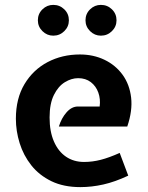

<svg xmlns="http://www.w3.org/2000/svg" viewBox="-20 -753 604 786"><path d="M309 13Q240.5 13 190.5 -11.2Q140.5 -35.5 108.2 -76.2Q76 -117 60.5 -166.8Q45 -216.5 45 -267Q45 -349.5 80.2 -408.5Q115.5 -467.5 175 -498.8Q234.5 -530 307 -530Q362.5 -530 407.8 -508.2Q453 -486.5 481.8 -447Q510.5 -407.5 516.8 -353.5Q523 -299.5 501 -235H221Q231.5 -269.5 252.5 -293.2Q273.5 -317 299 -317H388Q392 -347.5 382.5 -374Q373 -400.5 351.8 -416.8Q330.5 -433 300 -433Q272.5 -433 245.5 -416.5Q218.5 -400 200.8 -364.5Q183 -329 183 -272Q183 -214.5 200.8 -173.8Q218.5 -133 250.2 -111.5Q282 -90 324 -90Q358.5 -90 392.5 -98.8Q426.5 -107.5 470 -127L505 -34Q451 -8.5 403.2 2.2Q355.5 13 309 13ZM198 -607Q172.5 -607 153.8 -625.5Q135 -644 135 -670Q135 -696.5 153.8 -714.8Q172.5 -733 198 -733Q224.5 -733 243.2 -714.8Q262 -696.5 262 -670Q262 -644 243.2 -625.5Q224.5 -607 198 -607ZM393 -607Q367.5 -607 348.8 -625.5Q330 -644 330 -670Q330 -696.5 348.8 -714.8Q367.5 -733 393 -733Q419.5 -733 438.2 -714.8Q457 -696.5 457 -670Q457 -644 438.2 -625.5Q419.5 -607 393 -607Z"/></svg>

Font: Expletus Sans
Style: Bold
Weight: 700
Version: Version 7.500